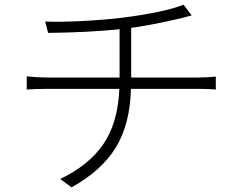

<svg xmlns="http://www.w3.org/2000/svg" viewBox="-20 -773 1040 824"><path d="M543 -440.4H833Q867.2 -440.4 906.2 -444.3V-388.7Q878.9 -391.6 835 -391.6H542Q538.1 -241.2 478 -141.6Q418 -42 287.1 31.2L238.3 -4.9Q361.3 -63.5 423.8 -154.8Q486.3 -246.1 492.2 -391.6H181.6Q129.9 -391.6 94.7 -388.7V-445.3Q140.6 -440.4 179.7 -440.4H493.2V-647.5Q359.4 -633.8 186.5 -631.8L173.8 -680.7Q231.4 -677.7 329.6 -682.6Q427.7 -687.5 507.8 -697.3Q687.5 -720.7 767.6 -752.9L802.7 -707Q765.6 -697.3 759.8 -695.3Q628.9 -665 543 -653.3Z"/></svg>

Font: GenEi Gothic M Light
Style: Regular
Weight: 300
Designer: o_tamon (Modified); [Source Han Sans]
Ryoko NISHIZUKA  (kana & ideographs); Paul D. Hunt (Latin, Greek & Cyrillic); Wenl
Version: Version 1.1a;Original Version 1.004